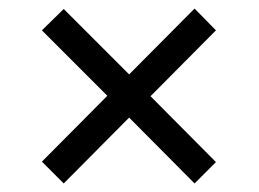

<svg xmlns="http://www.w3.org/2000/svg" viewBox="-20 -583 605 449"><path d="M129 -154 78 -205 231 -359 78 -512 129 -562 282 -409 435 -563 485 -512 332 -358 485 -204 435 -154 282 -308Z"/></svg>

Font: Noto Serif Khmer
Style: Bold
Weight: 700
Version: Version 2.003